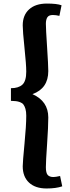

<svg xmlns="http://www.w3.org/2000/svg" viewBox="-20 -841 397 1089"><path d="M244.1 228Q180.2 228 144.5 194.6Q108.9 161.1 108.9 102.1Q108.9 78.6 118.9 -24.9Q128.9 -128.4 128.9 -185.1Q128.9 -208 124.3 -223.6Q119.6 -239.3 113 -248Q106.4 -256.8 93.8 -261.5Q81.1 -266.1 70.3 -267.3Q59.6 -268.6 42 -269V-340.8Q85 -340.8 106.9 -360.8Q128.9 -380.9 128.9 -435.1Q128.9 -474.1 118.9 -569.3Q108.9 -664.6 108.9 -696.8Q108.9 -754.9 145 -787.8Q181.2 -820.8 246.1 -820.8Q303.2 -820.8 329.1 -811L316.9 -751Q296.9 -755.9 279.8 -755.9Q256.8 -755.9 248.5 -742.7Q240.2 -729.5 240.2 -706.1Q240.2 -676.8 247.1 -573Q253.9 -469.2 253.9 -438Q253.9 -339.4 164.1 -307.1Q253.9 -267.1 253.9 -174.8Q253.9 -123.5 247.1 -24.2Q240.2 75.2 240.2 106.9Q240.2 140.1 250.7 151.6Q261.2 163.1 283.2 163.1Q295.4 163.1 320.8 157.2L333 215.8Q298.3 228 244.1 228Z"/></svg>

Font: Literata Book
Style: Bold
Weight: 700
Designer: Latin by Veronika Burian and Jose Scaglione. Greek by Irene Vlachou. Cyrillic by Vera Evstafieva
Foundry: TypeTogether
Version: Version 2.003;PS 002.003;hotconv 1.0.88;makeotf.lib2.5.64775